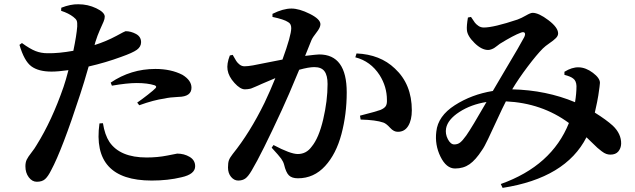

<svg xmlns="http://www.w3.org/2000/svg" viewBox="-20 -829 3040 919"><path d="M515.6 -418.9 509.8 -433.6Q606.4 -499 723.6 -499Q798.8 -499 853.5 -470.7Q896.5 -444.3 896.5 -409.2Q896.5 -366.2 834 -365.2Q792 -363.3 767.6 -357.4Q716.8 -350.6 646.5 -325.2L636.7 -337.9Q658.2 -352.5 687.5 -375.5Q716.8 -398.4 724.6 -407.2Q732.4 -416 719.7 -420.9Q685.5 -431.6 633.8 -431.6Q588.9 -431.6 515.6 -418.9ZM436.5 -627.9 432.6 -613.3Q488.3 -630.9 537.1 -657.2Q578.1 -679.7 581.1 -679.7Q606.4 -679.7 630.9 -666.5Q655.3 -653.3 655.3 -627Q655.3 -605.5 635.3 -590.8Q615.2 -576.2 559.6 -556.6Q485.4 -529.3 404.3 -510.7Q381.8 -431.6 364.3 -378.9Q277.3 -111.3 224.6 -13.7Q210 15.6 195.8 28.3Q181.6 41 156.2 41Q133.8 41 117.7 19.5Q101.6 -2 101.6 -33.2Q101.6 -51.8 107.9 -64.9Q114.3 -78.1 130.4 -98.6Q146.5 -119.1 155.3 -134.8Q228.5 -252 284.2 -413.1Q294.9 -444.3 307.6 -493.2Q257.8 -486.3 226.6 -486.3Q164.1 -486.3 129.9 -511.7Q95.7 -537.1 73.2 -614.3L85 -623Q124 -594.7 150.4 -584.5Q176.8 -574.2 208 -574.2Q260.7 -573.2 331.1 -585.9Q346.7 -661.1 349.6 -702.1Q350.6 -721.7 347.2 -730Q343.8 -738.3 331.1 -748Q308.6 -765.6 272.5 -777.3L273.4 -792Q318.4 -809.6 355.5 -808.6Q400.4 -808.6 440.4 -789.6Q480.5 -770.5 481.4 -750Q481.4 -738.3 475.6 -725.1Q469.7 -711.9 458 -685.5Q446.3 -659.2 436.5 -627.9ZM456.1 -238.3 472.7 -239.3Q481.4 -183.6 503.9 -149.4Q554.7 -75.2 681.6 -75.2Q734.4 -75.2 780.8 -84.5Q827.1 -93.8 828.1 -93.8Q861.3 -93.8 887.7 -78.1Q914.1 -62.5 914.1 -33.2Q914.1 4.9 848.6 19.5Q784.2 35.2 706.1 35.2Q418 35.2 456.1 -238.3Z M1470.7 -636.7 1440.4 -561.5Q1497.1 -568.4 1507.8 -568.4Q1639.6 -568.4 1639.6 -386.7Q1639.6 -282.2 1614.3 -187Q1588.9 -91.8 1536.1 -34.2Q1482.4 24.4 1406.2 24.4Q1377 24.4 1362.8 10.3Q1348.6 -3.9 1339.8 -41Q1335.9 -55.7 1325.7 -69.8Q1315.4 -84 1280.3 -122.1L1289.1 -134.8Q1370.1 -91.8 1405.3 -91.8Q1446.3 -91.8 1471.7 -127Q1505.9 -168 1526.9 -257.3Q1547.9 -346.7 1547.9 -426.8Q1547.9 -467.8 1533.2 -487.8Q1518.6 -507.8 1484.4 -507.8Q1458 -507.8 1412.1 -495.1Q1358.4 -365.2 1329.1 -302.7Q1232.4 -92.8 1184.6 -12.7Q1168 15.6 1154.3 25.4Q1140.6 35.2 1120.1 35.2Q1100.6 35.2 1085.9 17.6Q1071.3 0 1071.3 -27.3Q1071.3 -49.8 1075.7 -62Q1080.1 -74.2 1093.8 -91.8Q1175.8 -193.4 1246.1 -336.9Q1274.4 -396.5 1297.9 -455.1Q1278.3 -447.3 1231.4 -426.8Q1226.6 -424.8 1216.3 -419.9Q1206.1 -415 1201.7 -413.6Q1197.3 -412.1 1189.9 -408.7Q1182.6 -405.3 1177.7 -404.3Q1172.9 -403.3 1166 -402.3Q1159.2 -401.4 1152.3 -401.4Q1129.9 -401.4 1102.1 -432.1Q1074.2 -462.9 1069.3 -494.1Q1064.5 -523.4 1080.1 -563.5L1093.8 -566.4Q1104.5 -546.9 1110.8 -537.1Q1117.2 -527.3 1127.4 -519.5Q1137.7 -511.7 1150.4 -511.7Q1166 -511.7 1190.9 -516.1Q1215.8 -520.5 1262.7 -530.3Q1309.6 -540 1332 -543.9Q1374 -659.2 1374 -694.3Q1374 -715.8 1358.4 -723.6Q1339.8 -736.3 1284.2 -748V-762.7Q1335 -788.1 1375 -788.1Q1412.1 -788.1 1462.9 -762.7Q1513.7 -737.3 1513.7 -712.9Q1513.7 -697.3 1495.1 -673.8Q1476.6 -650.4 1470.7 -636.7ZM1680.7 -554.7 1686.5 -573.2Q1799.8 -568.4 1870.1 -501Q1951.2 -425.8 1951.2 -300.8Q1951.2 -254.9 1934.1 -226.6Q1917 -198.2 1884.8 -198.2Q1865.2 -197.3 1847.2 -217.3Q1829.1 -237.3 1815.4 -242.2Q1779.3 -254.9 1706.1 -256.8L1703.1 -275.4Q1783.2 -295.9 1800.8 -302.7Q1819.3 -310.5 1826.2 -320.8Q1833 -331.1 1832 -350.6Q1832 -414.1 1796.9 -469.7Q1753.9 -536.1 1680.7 -554.7Z M2211.9 -180.7Q2237.3 -216.8 2308.6 -340.8Q2234.4 -329.1 2178.7 -293Q2123 -256.8 2115.2 -214.8Q2110.4 -188.5 2123.5 -163.1Q2136.7 -137.7 2154.3 -137.7Q2170.9 -137.7 2182.6 -147Q2194.3 -156.2 2211.9 -180.7ZM2681.6 -470.7V-485.4Q2717.8 -507.8 2750 -506.8Q2784.2 -505.9 2817.9 -480.5Q2851.6 -455.1 2851.6 -432.6Q2851.6 -423.8 2843.8 -372.1Q2843.8 -370.1 2837.9 -339.8Q2832 -309.6 2827.1 -290Q2881.8 -255.9 2913.1 -227.5Q2954.1 -188.5 2953.1 -140.6Q2952.1 -119.1 2939.5 -104Q2926.8 -88.9 2901.4 -88.9Q2891.6 -88.9 2881.8 -92.3Q2872.1 -95.7 2859.9 -105Q2847.7 -114.3 2839.4 -121.6Q2831.1 -128.9 2814.5 -145.5Q2797.9 -162.1 2787.1 -171.9Q2687.5 23.4 2385.7 70.3L2377 51.8Q2621.1 -35.2 2703.1 -240.2Q2573.2 -335.9 2401.4 -343.8Q2385.7 -313.5 2360.4 -258.3Q2335 -203.1 2316.4 -164.1Q2297.9 -125 2287.1 -110.4Q2256.8 -63.5 2227.5 -43Q2198.2 -22.5 2158.2 -22.5Q2116.2 -22.5 2088.4 -79.1Q2060.5 -135.7 2068.4 -199.2Q2076.2 -273.4 2156.7 -325.2Q2237.3 -377 2338.9 -393.6Q2358.4 -427.7 2395 -488.8Q2431.6 -549.8 2457 -593.8Q2482.4 -637.7 2489.3 -651.4Q2496.1 -666 2491.2 -671.9Q2486.3 -677.7 2473.6 -672.9Q2438.5 -660.2 2372.1 -619.1Q2370.1 -617.2 2360.8 -610.4Q2351.6 -603.5 2346.7 -600.1Q2341.8 -596.7 2333 -593.3Q2324.2 -589.8 2316.4 -589.8Q2285.2 -589.8 2251 -623.5Q2216.8 -657.2 2214.8 -685.5Q2212.9 -704.1 2219.7 -745.1L2234.4 -748Q2247.1 -728.5 2252.9 -720.7Q2258.8 -712.9 2270 -705.1Q2281.2 -697.3 2295.9 -697.3Q2342.8 -697.3 2457 -735.4Q2475.6 -742.2 2497.6 -754.9Q2519.5 -767.6 2529.3 -767.6Q2558.6 -767.6 2605 -732.4Q2651.4 -697.3 2651.4 -668.9Q2651.4 -657.2 2640.6 -646.5Q2629.9 -635.7 2609.9 -622.1Q2589.8 -608.4 2578.1 -596.7Q2548.8 -567.4 2505.4 -509.8Q2461.9 -452.1 2431.6 -401.4Q2594.7 -397.5 2732.4 -339.8Q2739.3 -381.8 2739.3 -417Q2738.3 -442.4 2723.6 -453.1Q2711.9 -462.9 2681.6 -470.7Z"/></svg>

Font: GenYoMin TW TTF Bold
Style: Regular
Weight: 700
Version: Version 1.300